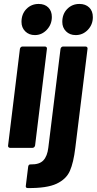

<svg xmlns="http://www.w3.org/2000/svg" viewBox="-20 -750 491 974"><path d="M89 -639Q89 -679 114 -704.5Q139 -730 176 -730Q207 -730 225 -712Q243 -694 243 -664Q243 -626 217.5 -599Q192 -572 157 -572Q127 -572 108 -591Q89 -610 89 -639ZM21 -12 81 -502Q82 -507 85.5 -510.5Q89 -514 94 -514H208Q213 -514 216 -510.5Q219 -507 218 -502L158 -12Q157 -7 153.5 -3.5Q150 0 145 0H31Q26 0 23 -3.5Q20 -7 21 -12ZM296 -639Q296 -679 321 -704.5Q346 -730 383 -730Q414 -730 432.5 -712Q451 -694 451 -663Q451 -625 425.5 -598.5Q400 -572 364 -572Q334 -572 315 -591Q296 -610 296 -639ZM111 192 123 95Q125 83 136 84Q180 85 200 63.5Q220 42 225 0L287 -502Q288 -507 291.5 -510.5Q295 -514 300 -514H414Q419 -514 422 -510.5Q425 -507 424 -502L362 0Q353 75 334.5 117Q316 159 267 182Q218 205 121 204Q109 204 111 192Z"/></svg>

Font: Barlow Condensed
Style: Bold Italic
Weight: 700
Width: 3
Italic angle: -7°
Designer: Jeremy Tribby
Foundry: Tribby Type
Version: Version 1.408